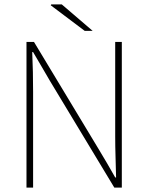

<svg xmlns="http://www.w3.org/2000/svg" viewBox="-20 -850 672 870"><path d="M100 0V-660H134L426 -176Q446 -143 465 -110.5Q484 -78 502 -46H506Q505 -94 503.5 -140Q502 -186 502 -232V-660H532V0H498L206 -484Q187 -517 167.5 -550Q148 -583 130 -614H126Q128 -568 129 -524.5Q130 -481 130 -434V0ZM364 -710 210 -826 212 -830H260L400 -710Z"/></svg>

Font: Source Sans 3
Style: Regular
Weight: 200
Designer: Paul D. Hunt
Foundry: Adobe
Version: Version 3.046;hotconv 1.0.118;makeotfexe 2.5.65603